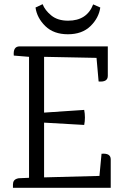

<svg xmlns="http://www.w3.org/2000/svg" viewBox="-20 -899 592 919"><path d="M42 0V-16Q42 -38 62 -44Q67 -46 73 -46L119 -48V-627L46 -633Q42 -677 74 -677H496V-536Q496 -505 452 -509L442 -622L191 -627V-360L383 -373Q390 -336 383 -301L191 -312V-50L456 -57L466 -163Q510 -167 510 -136V0ZM306 -800Q396 -800 426 -878L460 -863Q453 -813 413 -774Q373 -735 305 -735Q237 -735 197 -774Q157 -813 150 -863L184 -879Q195 -850 225.5 -825Q256 -800 306 -800Z"/></svg>

Font: Karma
Style: Regular
Weight: 400
Designer: Joana Correia
Foundry: Indian Type Foundry
Version: Version 1.202;PS 1.0;hotconv 1.0.78;makeotf.lib2.5.61930; tt